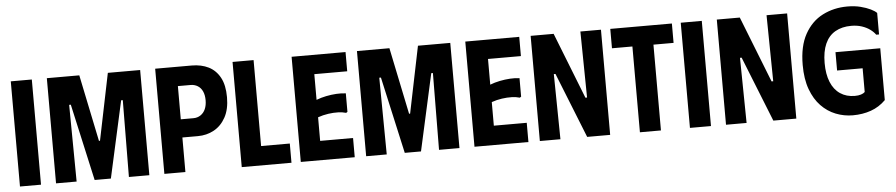

<svg xmlns="http://www.w3.org/2000/svg" viewBox="-42 -987 5941 1273"><g transform="rotate(-5 2928.5 -350.0)"><path d="M49 -700H189V0H49Z M289 0V-700H505L597 -256H604L695 -700H910V0H774L778 -511H767L654 0H546L432 -511H421L426 0Z M1010 0V-700H1253Q1317 -700 1365 -676Q1413 -652 1440.5 -601.5Q1468 -551 1468 -470Q1468 -390 1438.5 -336.5Q1409 -283 1360.5 -256.5Q1312 -230 1253 -230H1150V0ZM1150 -351H1234Q1261 -351 1282 -365Q1303 -379 1314 -404Q1325 -429 1325 -463Q1325 -497 1314 -521.5Q1303 -546 1282 -559Q1261 -572 1234 -572H1150Z M1525 -700H1665V-128H1856V0H1525Z M2277 -700V-572H2058V-401Q2089 -413 2123.5 -420Q2158 -427 2192 -429Q2226 -431 2255 -427V-304L2246 -298Q2223 -305 2192.5 -306Q2162 -307 2127 -302Q2092 -297 2058 -285V-128H2277V0H1918V-700Z M2353 0V-700H2569L2661 -256H2668L2759 -700H2974V0H2838L2842 -511H2831L2718 0H2610L2496 -511H2485L2490 0Z M3433 -700V-572H3214V-401Q3245 -413 3279.5 -420Q3314 -427 3348 -429Q3382 -431 3411 -427V-304L3402 -298Q3379 -305 3348.5 -306Q3318 -307 3283 -302Q3248 -297 3214 -285V-128H3433V0H3074V-700Z M3840 -700H3977V0H3824L3651 -434H3640L3646 0H3509V-700H3662L3835 -260H3846Z M4449 -700V-571H4315V0H4175V-571H4039V-700Z M4508 -700H4648V0H4508Z M5079 -700H5216V0H5063L4890 -434H4879L4885 0H4748V-700H4901L5074 -260H5085Z M5289 -350Q5289 -475 5333.5 -555Q5378 -635 5452.5 -673Q5527 -711 5617 -711Q5666 -711 5705 -701Q5744 -691 5771.5 -677.5Q5799 -664 5811 -651V-508H5792Q5780 -526 5757 -543Q5734 -560 5702.5 -570.5Q5671 -581 5632 -581Q5570 -581 5525.5 -555.5Q5481 -530 5458 -478.5Q5435 -427 5435 -350Q5435 -276 5456.5 -223.5Q5478 -171 5519 -143.5Q5560 -116 5616 -116Q5640 -116 5657 -121.5Q5674 -127 5683 -136V-294H5513V-416H5811V-71Q5768 -28 5712.5 -8.5Q5657 11 5592 11Q5533 11 5478.5 -10.5Q5424 -32 5381.5 -76Q5339 -120 5314 -188Q5289 -256 5289 -350Z"/></g></svg>

Font: Phudu Light SemiBold
Style: Regular
Weight: 600
Version: Version 1.005;gftools[0.9.23]